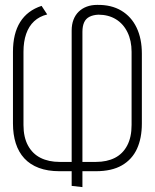

<svg xmlns="http://www.w3.org/2000/svg" viewBox="-20 -730 632 785"><path d="M173 -671 150 -706Q92 -687 62.5 -640Q33 -593 33 -518V-225Q33 -180 44.5 -144Q56 -108 79.5 -82.5Q103 -57 139 -43.5Q175 -30 223 -30H273V30L317 35V-30H372Q437 -30 478.5 -54Q520 -78 540 -121.5Q560 -165 560 -225V-511Q560 -572 538.5 -617Q517 -662 476 -686.5Q435 -711 377 -710Q354 -710 335 -703Q316 -696 302 -682.5Q288 -669 280.5 -649.5Q273 -630 273 -605V-68H224Q179 -68 146 -84.5Q113 -101 94.5 -135Q76 -169 76 -219V-518Q76 -560 87 -591.5Q98 -623 119.5 -643Q141 -663 173 -671ZM372 -68H317V-600Q317 -623 324 -638.5Q331 -654 346 -661.5Q361 -669 382 -670Q423 -670 453.5 -651.5Q484 -633 501 -598.5Q518 -564 518 -518V-219Q518 -169 500 -135Q482 -101 449.5 -84.5Q417 -68 372 -68Z"/></svg>

Font: Advent Pro Light
Style: Regular
Weight: 300
Version: Version 3.000